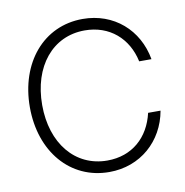

<svg xmlns="http://www.w3.org/2000/svg" viewBox="-66 -588 637 660"><g transform="rotate(-10 253.0 -258.0)"><path d="M264.2 9.3C372.6 9.3 455.1 -64 473.6 -168H430.2C411.1 -85 351.1 -30.8 264.2 -30.8C151.9 -30.8 76.2 -123.5 76.2 -257.3C76.2 -392.1 151.9 -484.9 264.2 -484.9C351.1 -484.9 413.1 -430.2 430.7 -347.7H473.6C455.1 -452.6 373 -524.9 264.2 -524.9C127.4 -524.9 33.2 -412.6 33.2 -257.3C33.2 -102.5 127.4 9.3 264.2 9.3Z"/></g></svg>

Font: Raveo Display Display ExLight
Style: Regular
Weight: 200
Designer: Jakub Foglar, Rasmus Andersson (Inter)
Foundry: Jakubfoglar.com
Version: Version 1.100;Glyphs 3.2.3 (3260)